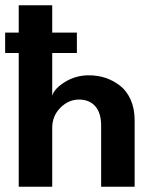

<svg xmlns="http://www.w3.org/2000/svg" viewBox="-26 -708 586 728"><path d="M-6.5 -507V-584.5H45V-688H172V-584.5H265.5V-507H172V-345Q180 -372.5 220.8 -397.5Q261.5 -422.5 311 -422.5Q344 -422.5 373.8 -412.8Q403.5 -403 429 -383.2Q454.5 -363.5 469.5 -329.8Q484.5 -296 484.5 -252.5V0H357.5V-231Q357.5 -280 335.2 -305.2Q313 -330.5 273.5 -330.5Q234 -330.5 203 -299.5Q172 -268.5 172 -223V0H45V-507Z"/></svg>

Font: League Spartan SemiBold
Style: Regular
Weight: 600
Foundry: The League of Moveable Type
Version: Version 2.002